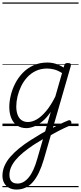

<svg xmlns="http://www.w3.org/2000/svg" viewBox="-20 -1030 662 1569"><path d="M385 29Q404 19 423.5 8.5Q443 -2 463 -12Q483 -22 501.5 -30.5Q520 -39 538 -46Q548 -50 554.5 -45.5Q561 -41 563 -32.5Q565 -24 561 -15.5Q557 -7 547 -2Q528 6 507 16Q486 26 464 37Q442 48 420.5 60.5Q399 73 377 85ZM115 519Q79 519 53 504.5Q27 490 13.5 464.5Q0 439 0 406Q0 365 16.5 326.5Q33 288 64 252Q95 216 137.5 181.5Q180 147 232 114Q252 102 271.5 90Q291 78 310.5 66Q330 54 349 44L395 -116Q360 -65 324 -36Q288 -7 255 5Q222 17 195 17Q152 17 120.5 -4Q89 -25 72.5 -64Q56 -103 56 -156Q56 -200 68 -250.5Q80 -301 104.5 -348.5Q129 -396 166 -434.5Q203 -473 253.5 -496Q304 -519 368 -519Q390 -519 413 -514.5Q436 -510 458 -500.5Q480 -491 500 -478L505 -496Q508 -507 514.5 -511Q521 -515 534 -515Q552 -515 557 -508Q562 -501 558 -489L338 273Q320 334 298 380Q276 426 249 457Q222 488 188.5 503.5Q155 519 115 519ZM123 470Q149 470 172 457Q195 444 215.5 419Q236 394 253 356.5Q270 319 284 270L331 107Q318 115 304 123.5Q290 132 276.5 140Q263 148 250 157Q205 187 169 217Q133 247 108 277Q83 307 70 337.5Q57 368 57 400Q57 421 64 437Q71 453 86 461.5Q101 470 123 470ZM208 -33Q244 -33 281.5 -55Q319 -77 357.5 -123Q396 -169 432 -241L487 -433Q452 -455 422 -462.5Q392 -470 365 -470Q314 -470 273 -450.5Q232 -431 202 -398Q172 -365 152.5 -324.5Q133 -284 123 -241.5Q113 -199 113 -160Q113 -122 123.5 -93Q134 -64 155.5 -48.5Q177 -33 208 -33ZM0 490H622V500H0ZM0 -20H622V0H0ZM0 -505H622V-500H0ZM0 -1010H622V-1000H0Z"/></svg>

Font: Playwrite TZ Guides
Style: Regular
Weight: 400
Designer: Veronika Burian, José Scaglione
Foundry: TypeTogether
Version: Version 1.003